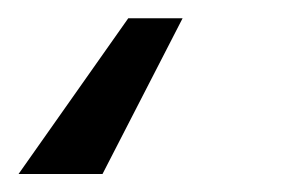

<svg xmlns="http://www.w3.org/2000/svg" viewBox="-40 12 329 212"><path d="M161.6 32.2 73.2 204.1H-19.5L101.6 32.2Z"/></svg>

Font: Adwaita Sans
Style: Italic
Weight: 400
Italic angle: -9.39999°
Designer: Rasmus Andersson
Foundry: rsms
Version: Version 4.001;git-9221beed3